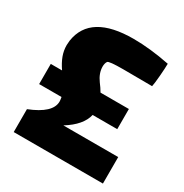

<svg xmlns="http://www.w3.org/2000/svg" viewBox="-165 -808 932 973"><g transform="rotate(30 301.0 -321.5)"><path d="M571 -120V35H49V-99Q173 -148 173 -215Q173 -223 170 -240H39V-358H105Q83 -390 72 -419.5Q61 -449 61 -481Q61 -489 63 -508Q89 -678 340 -678Q436 -678 552 -655Q552 -631 548 -582.5Q544 -534 540 -517L370 -518Q288 -518 281 -509Q273 -497 273 -478Q273 -439 301 -401Q318 -379 330 -358H496V-240H352Q337 -174 250 -120Z"/></g></svg>

Font: Lalezar
Style: Regular
Weight: 400
Designer: Borna Izadpanah
Foundry: Borna Izadpanah
Version: Version 1.003;November 28, 2018;FontCreator 11.5.0.2421 64-b